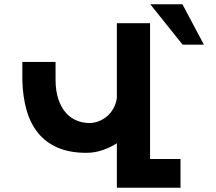

<svg xmlns="http://www.w3.org/2000/svg" viewBox="-20 -882 1014 902"><path d="M386 -164Q308 -164 252 -188Q196 -212 159.5 -256.5Q123 -301 105 -364Q87 -427 85 -504V-591H241V-509Q241 -454 254.5 -415Q268 -376 290 -351.5Q312 -327 341 -315.5Q370 -304 400 -304Q421 -304 442.5 -312Q464 -320 482 -335Q500 -350 512.5 -372Q525 -394 529 -422V-773H685V-135H828V0H529V-209Q502 -191 464 -177.5Q426 -164 386 -164ZM837 -862 938 -672H838L686 -862Z"/></svg>

Font: Montserrat_am3
Style: Bold
Weight: 700
Designer: Julieta Ulanovsky
Foundry: Julieta Ulanovsky. Armenina letters added by Vahan Hovhannisyan
Version: Version 2.001